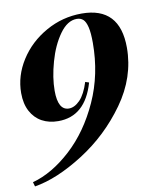

<svg xmlns="http://www.w3.org/2000/svg" viewBox="-81 -597 717 851"><g transform="rotate(-10 277.0 -171.5)"><path d="M515.6 -347.2Q515.6 -214.4 432.1 -97.7Q348.6 19 228.8 95.2Q108.9 171.4 7.8 188L2 168Q90.8 144 176.3 65.7Q261.7 -12.7 316.2 -132.8Q370.6 -252.9 370.6 -394.5Q370.6 -439.5 364.5 -465.1Q358.4 -490.7 347.2 -501Q335.9 -511.2 318.4 -511.2Q276.4 -511.2 241.5 -462.4Q206.5 -413.6 186.8 -343.3Q167 -272.9 167 -214.4Q167 -126 216.3 -126Q241.7 -126 266.1 -151.1Q290.5 -176.3 307.1 -229.5L323.7 -224.1Q282.2 -79.1 160.2 -79.1Q118.7 -79.1 86.9 -96.4Q55.2 -113.8 37.1 -147.7Q19 -181.6 19 -230Q19 -307.1 63.2 -376.7Q107.4 -446.3 182.4 -488.5Q257.3 -530.8 343.8 -530.8Q515.6 -530.8 515.6 -347.2Z"/></g></svg>

Font: TypoPRO Playfair Display
Style: Bold Italic
Weight: 700
Italic angle: -14.9847°
Designer: Claus Eggers Sørensen
Foundry: Claus Eggers Sørensen
Version: Version 1.004;PS 001.004;hotconv 1.0.70;makeotf.lib2.5.58329